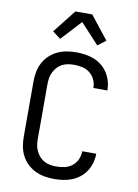

<svg xmlns="http://www.w3.org/2000/svg" viewBox="-104 -1045 808 1121"><g transform="rotate(10 300.0 -484.5)"><path d="M297 8Q269 8 240 3Q211 -2 185 -14.5Q159 -27 138 -47Q117 -67 103.5 -93Q90 -119 85 -147.5Q80 -176 80 -205V-530Q80 -559 85 -587.5Q90 -616 103.5 -642Q117 -668 138 -688Q159 -708 185 -720.5Q211 -733 240 -738Q269 -743 297 -743Q324 -743 351 -739Q378 -735 403 -725Q428 -715 449 -698Q470 -681 484.5 -658.5Q499 -636 506.5 -609.5Q514 -583 514 -557V-555H431V-556Q431 -581 420.5 -604Q410 -627 390.5 -642.5Q371 -658 346.5 -663.5Q322 -669 297 -669Q279 -669 261 -666Q243 -663 226.5 -654.5Q210 -646 197.5 -632Q185 -618 177 -601.5Q169 -585 166 -567Q163 -549 163 -530V-205Q163 -186 166 -168Q169 -150 177 -133.5Q185 -117 197.5 -103Q210 -89 226.5 -80.5Q243 -72 261 -69Q279 -66 297 -66Q322 -66 346.5 -71.5Q371 -77 390.5 -92.5Q410 -108 420.5 -131Q431 -154 431 -179V-180H514V-178Q514 -152 506.5 -125.5Q499 -99 484.5 -76.5Q470 -54 449 -37Q428 -20 403 -10Q378 0 351 4Q324 8 297 8ZM190 -804 142 -840 250 -977H350L386 -931L458 -840L410 -804L300 -923Z"/></g></svg>

Font: Iosevka Fixed Extended
Style: Regular
Weight: 400
Width: 7
Monospace: yes
Designer: Belleve Invis
Foundry: Belleve Invis
Version: Version 24.1.1; ttfautohint (v1.8.4)